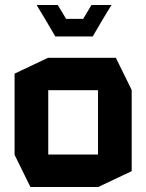

<svg xmlns="http://www.w3.org/2000/svg" viewBox="-20 -744 582 764"><path d="M101 0 38 -128V-451L171 -514H441L504 -386V-63L371 0ZM172 -385V-129H370V-385ZM311 -669 344 -724H423V-723L390 -669L349 -599H200L159 -669L127 -722V-724H210L243 -669Z"/></svg>

Font: Foldit Thin SemiBold
Style: Regular
Weight: 600
Version: Version 1.003